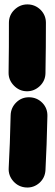

<svg xmlns="http://www.w3.org/2000/svg" viewBox="-20 -768 249 872"><path d="M104.5 -748C81.5 -748 62 -739.7 45.4 -723.6C28.8 -707.5 20.5 -687.5 20.5 -664.6C20.5 -594.2 20.5 -518.1 19 -438.5C18.6 -415.5 26.9 -396 43 -379.4C59.1 -362.8 78.1 -354 101.1 -353.5C124 -353 144 -361.3 161.1 -377.4C177.7 -393.6 186 -412.6 186.5 -435.5C188 -515.6 188.5 -593.8 188.5 -664.6C188.5 -687.5 180.2 -707.5 164.1 -723.6C147.5 -739.7 127.4 -748 104.5 -748ZM113.3 -326.2C90.3 -326.7 70.8 -319.3 54.2 -303.2C37.6 -287.1 28.8 -267.1 28.3 -244.1C26.4 -156.7 23.4 -75.2 19.5 -4.9C18.1 18.1 25.4 38.1 41 55.7C56.6 72.8 75.7 82 98.6 83.5C121.6 85 142.1 77.6 159.2 62.5C176.3 46.9 185.1 27.8 186.5 4.9C190.4 -67.4 193.4 -152.8 195.3 -241.2C195.8 -264.2 188.5 -284.2 172.4 -300.8C156.2 -317.4 136.2 -325.7 113.3 -326.2Z"/></svg>

Font: Mikhak Black
Style: Regular
Weight: 900
Designer: Amin Abedi
Version: Version 3.2